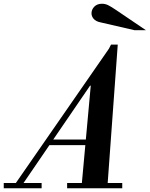

<svg xmlns="http://www.w3.org/2000/svg" viewBox="-98 -1004 798 1024"><path d="M-19 -20 498 -766 385 -551 22 -20ZM-78 0V-28H124V0ZM260 0V-28H554V0ZM156 -230V-260H425V-230ZM337 -10 386 -547H382L494 -766H530L475 -10ZM619 -843 437 -885Q413 -890 401.5 -903.5Q390 -917 390 -933Q390 -953 405 -968.5Q420 -984 446 -984Q463 -984 478.5 -976.5Q494 -969 522 -950L680 -843Z"/></svg>

Font: Libre Bodoni Medium
Style: Italic
Weight: 500
Italic angle: -13°
Designer: Pablo Impallari, Rodrigo Fuenzalida
Foundry: Impallari Type
Version: Version 2.005;gftools[0.9.23]